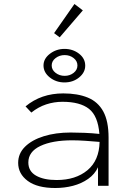

<svg xmlns="http://www.w3.org/2000/svg" viewBox="-20 -931 640 962"><path d="M257 11Q167 11 119 -24.5Q71 -60 71 -115Q71 -162 105.5 -196Q140 -230 199.5 -248.5Q259 -267 334 -267Q364 -267 402.5 -265.5Q441 -264 478 -260Q471 -350 426 -385.5Q381 -421 293 -421Q251 -421 211.5 -408Q172 -395 137 -367L108 -398Q186 -463 297 -463Q369 -463 420 -442Q471 -421 497.5 -372.5Q524 -324 524 -241V0H471V-93Q455 -58 421.5 -34.5Q388 -11 345.5 0Q303 11 257 11ZM122 -117Q122 -73 160.5 -51Q199 -29 264 -29Q359 -29 418 -78Q477 -127 479 -220Q447 -223 408.5 -225.5Q370 -228 342 -228Q242 -228 182 -199.5Q122 -171 122 -117ZM303 -518Q261 -518 229.5 -543Q198 -568 198 -603Q198 -637 230 -661.5Q262 -686 303 -686Q345 -686 376 -662Q407 -638 407 -602Q407 -568 376.5 -543Q346 -518 303 -518ZM304 -551Q330 -551 349 -566Q368 -581 368 -603Q368 -625 349 -640Q330 -655 304 -655Q278 -655 258.5 -640Q239 -625 239 -603Q239 -581 258.5 -566Q278 -551 304 -551ZM279 -744 251 -765 353 -911 395 -879Z"/></svg>

Font: Inconsolata Expanded Light
Style: Regular
Weight: 300
Width: 7
Monospace: yes
Designer: Raph Levien, Cyreal, Brenton Simpson
Foundry: Raph Levien, Cyreal, Google
Version: Version 3.001; ttfautohint (v1.8.2.53-6de2)